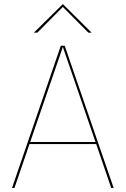

<svg xmlns="http://www.w3.org/2000/svg" viewBox="-20 -921 616 941"><path d="M278 -697H297L537 0H525L451.5 -215H124.5L51 0H39ZM448 -225 288 -691 128 -225ZM288 -901 429 -761H413L288 -887L163 -761H146Z"/></svg>

Font: HK Grotesk Thin
Style: Regular
Weight: 100
Designer: Alfredo Marco Pradil
Foundry: Hanken Design Co.
Version: Version 3.001